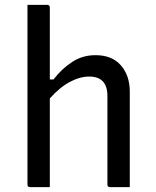

<svg xmlns="http://www.w3.org/2000/svg" viewBox="-20 -770 640 790"><path d="M104 0Q93 0 93 -11V-750H174Q185 -750 185 -739V-443H200Q235 -488 277.5 -515.5Q320 -543 373 -543Q441 -543 477.5 -501Q514 -459 514 -393V0H433Q422 0 422 -11V-375Q422 -455 347 -455Q309 -455 267.5 -433Q226 -411 185 -365V0Z"/></svg>

Font: Recursive Mn Lnr St
Style: Regular
Weight: 400
Monospace: yes
Version: Version 1.079;hotconv 1.0.112;makeotfexe 2.5.65598; ttfautoh